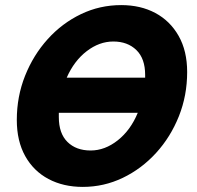

<svg xmlns="http://www.w3.org/2000/svg" viewBox="-20 -722 774 754"><path d="M46 -251Q46 -343 78.5 -424.5Q111 -506 167.5 -568.5Q224 -631 298 -666.5Q372 -702 456 -702Q532 -702 590 -671Q648 -640 681.5 -581Q715 -522 715 -439Q715 -347 682.5 -265.5Q650 -184 593 -121.5Q536 -59 462 -23.5Q388 12 305 12Q229 12 170.5 -19Q112 -50 79 -109Q46 -168 46 -251ZM242 -417H550V-428Q550 -492 515.5 -525.5Q481 -559 425 -559Q370 -559 320.5 -521Q271 -483 242 -417ZM211 -262Q211 -198 245 -164.5Q279 -131 336 -131Q392 -131 442.5 -171Q493 -211 521 -279H211Z"/></svg>

Font: Radio Canada
Style: Bold Italic
Weight: 700
Italic angle: -12°
Designer: Charles Daoud, Etienne Aubert Bonn, Alexandre Saumier Demers, Jacques Le Bailly
Foundry: Radio-Canada
Version: Version 2.104; ttfautohint (v1.8.4.7-5d5b);gftools[0.9.28.de